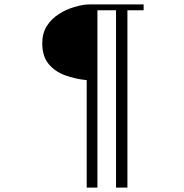

<svg xmlns="http://www.w3.org/2000/svg" viewBox="-20 -812 840 877"><path d="M636 -765H562V45H510V-765H425V45H376V-446Q324 -451 277.5 -468Q231 -485 202 -520Q173 -555 173 -615Q173 -659 193.5 -692.5Q214 -726 251 -749Q280 -768 319.5 -780Q359 -792 393 -792H636Z"/></svg>

Font: Kaisei HarunoUmi
Style: Regular
Weight: 400
Designer: Font-Kai, 金井和夫
Foundry: KAZUO KANAI
Version: Version 5.003